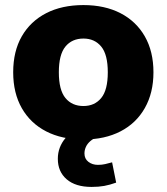

<svg xmlns="http://www.w3.org/2000/svg" viewBox="-20 -539 657 757"><path d="M309 11Q224 11 162 -21Q100 -53 66 -112.5Q32 -172 32 -254Q32 -337 66 -396Q100 -455 162 -487Q224 -519 309 -519Q393 -519 455 -487Q517 -455 551 -395.5Q585 -336 585 -254Q585 -173 551 -113Q517 -53 455 -21Q393 11 309 11ZM309 -121Q353 -121 379 -152.5Q405 -184 405 -254Q405 -324 379 -355.5Q353 -387 309 -387Q264 -387 238 -355.5Q212 -324 212 -254Q212 -184 238 -152.5Q264 -121 309 -121ZM341 198Q278 198 243 168Q208 138 208 87Q208 41 238.5 5Q269 -31 318 -48L366 0Q348 7 336 17.5Q324 28 318.5 40.5Q313 53 313 66Q313 87 328.5 99Q344 111 366 111Q382 111 394.5 108Q407 105 422 101L438 181Q413 190 391 194Q369 198 341 198Z"/></svg>

Font: Mulish ExtraLight Black
Style: Regular
Weight: 900
Version: Version 3.603